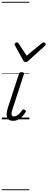

<svg xmlns="http://www.w3.org/2000/svg" viewBox="-20 -1303 519 2096"><path d="M124 16Q97 16 80.5 6Q64 -4 57.5 -23Q51 -42 53.5 -68.5Q56 -95 66 -127L186 -494Q190 -506 196 -510.5Q202 -515 217 -515Q231 -515 238 -509Q245 -503 241 -493L116 -110Q107 -84 106 -66.5Q105 -49 111.5 -40.5Q118 -32 132 -32Q149 -32 165.5 -42Q182 -52 196.5 -68Q211 -84 222 -99Q227 -106 234 -108.5Q241 -111 251 -104Q261 -98 262 -91Q263 -84 258 -77Q247 -58 227 -36Q207 -14 181 1Q155 16 124 16ZM456 -840Q465 -840 472 -833.5Q479 -827 479 -819Q479 -813 476.5 -809.5Q474 -806 470 -802L289 -639Q281 -631 274 -628.5Q267 -626 259 -626Q252 -626 246 -629Q240 -632 235 -641L145 -804Q142 -808 140.5 -812Q139 -816 139 -820Q139 -829 148 -834.5Q157 -840 164 -840Q171 -840 174.5 -837.5Q178 -835 182 -830L271 -695L435 -830Q442 -835 446.5 -837.5Q451 -840 456 -840ZM0 763H301V773H0ZM0 -20H301V0H0ZM0 -505H301V-500H0ZM0 -1283H301V-1273H0Z"/></svg>

Font: Playwrite NL Guides
Style: Regular
Weight: 400
Designer: Veronika Burian, José Scaglione
Foundry: TypeTogether
Version: Version 1.003